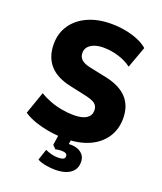

<svg xmlns="http://www.w3.org/2000/svg" viewBox="-164 -820 950 1128"><g transform="rotate(20 311.0 -256.5)"><path d="M310 11Q260 11 211 3Q162 -5 119.5 -19.5Q77 -34 46 -55L95 -195Q124 -177 159.5 -163.5Q195 -150 234 -143Q273 -136 309 -136Q362 -136 388.5 -153.5Q415 -171 415 -202Q415 -221 407 -233Q399 -245 382.5 -253Q366 -261 339 -267L233 -290Q144 -309 100.5 -359.5Q57 -410 57 -489Q57 -558 92.5 -609Q128 -660 190.5 -688Q253 -716 336 -716Q381 -716 424 -708Q467 -700 503.5 -685Q540 -670 565 -648L516 -514Q482 -540 435 -554.5Q388 -569 340 -569Q307 -569 283 -560Q259 -551 246 -535.5Q233 -520 233 -498Q233 -472 250.5 -456Q268 -440 307 -432L412 -410Q501 -391 545.5 -343Q590 -295 590 -217Q590 -148 555.5 -96.5Q521 -45 458 -17Q395 11 310 11ZM317 203Q289 203 257.5 197.5Q226 192 205 180L228 111Q245 119 265.5 124.5Q286 130 308 130Q330 130 340.5 124.5Q351 119 351 107Q351 95 341.5 90Q332 85 315 85Q308 85 297.5 86Q287 87 278 90L257 69L270 -20H349L337 60L300 42Q310 37 324 35Q338 33 353 33Q379 33 399.5 41.5Q420 50 432.5 66.5Q445 83 445 110Q445 141 429 161.5Q413 182 384.5 192.5Q356 203 317 203Z"/></g></svg>

Font: Nunito Sans 10pt SemiCondensed Black
Style: Regular
Weight: 900
Width: 4
Designer: Vernon Adams
Foundry: Vernon Adams
Version: Version 3.101;gftools[0.9.27]